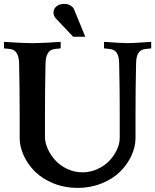

<svg xmlns="http://www.w3.org/2000/svg" viewBox="-25 -945 782 968"><path d="M658.2 -366.2V-249.5Q658.2 -204.6 637.5 -159.9Q616.7 -115.2 580.1 -79.1Q543.5 -43 487.3 -20.3Q431.2 2.4 366.2 2.4Q301.3 2.4 245.1 -20.3Q189 -43 152.3 -79.1Q115.7 -115.2 95 -159.9Q74.2 -204.6 74.2 -249.5V-366.2Q74.2 -501.5 71.3 -625.5Q69.8 -692.9 25.9 -697.8L-4.9 -701.2V-733.9Q90.3 -727.5 138.2 -727.5Q186.5 -727.5 280.8 -733.9V-701.2L250 -697.8Q206.1 -692.9 204.6 -625.5Q201.7 -501.5 201.7 -366.2V-254.4Q201.7 -226.1 215.6 -194.8Q229.5 -163.6 253.4 -137.2Q277.3 -110.8 313.5 -93.5Q349.6 -76.2 390.1 -76.2Q430.7 -76.2 466.8 -92.8Q502.9 -109.4 526.9 -135Q550.8 -160.6 564.7 -190.9Q578.6 -221.2 578.6 -249.5V-402.8Q578.6 -501.5 575.7 -625.5Q575.2 -660.6 564 -678Q552.7 -695.3 529.8 -697.8L499.5 -701.2V-733.9Q593.8 -727.5 618.2 -727.5Q643.1 -727.5 737.3 -733.9V-701.2L707 -697.8Q684.1 -695.3 672.9 -678Q661.6 -660.6 661.1 -625.5Q658.2 -501.5 658.2 -366.2ZM404.8 -759.8H343.8L258.8 -849.6Q244.6 -864.3 244.6 -881.3Q244.6 -900.9 260 -913.1Q275.4 -925.3 298.8 -925.3Q319.3 -925.3 332.3 -916Q345.2 -906.7 348.6 -897.5Q394.5 -784.7 404.8 -759.8Z"/></svg>

Font: Flanker
Style: Bold
Weight: 700
Designer: Flanker
Foundry: Flanker
Version: Version 2.021